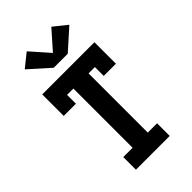

<svg xmlns="http://www.w3.org/2000/svg" viewBox="-290 -1085 1181 1181"><g transform="rotate(-45 300.0 -495.0)"><path d="M153 0V-110H234V-625H179V-548H73V-735H527V-548H421V-625H366V-110H447V0ZM239 -801 220 -818 106 -920 193 -990 300 -869 407 -990 494 -920 361 -801Z"/></g></svg>

Font: Iosevka Slab XBdEx
Style: Regular
Weight: 800
Width: 7
Monospace: yes
Designer: Belleve Invis
Foundry: Belleve Invis
Version: Version 11.1.0; ttfautohint (v1.8.3)